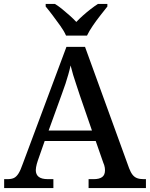

<svg xmlns="http://www.w3.org/2000/svg" viewBox="-20 -951 758 971"><path d="M1 0V-45H18Q38 -45 50.5 -51Q63 -57 73.5 -73.5Q84 -90 95 -122L316 -714H410L633 -100Q641 -79 650.5 -67Q660 -55 673.5 -50Q687 -45 706 -45H718V0H428V-45H454Q482 -45 496.5 -55.5Q511 -66 511 -90Q511 -97 510 -103Q509 -109 507 -116Q505 -123 502 -129L464 -238H206L171 -138Q168 -130 166 -121.5Q164 -113 162.5 -105.5Q161 -98 161 -91Q161 -68 176 -56.5Q191 -45 222 -45H250V0ZM226 -291H445L384 -468Q375 -497 366 -522.5Q357 -548 350 -572Q343 -596 337 -620Q332 -597 325.5 -574.5Q319 -552 311.5 -528.5Q304 -505 293 -476ZM314 -771Q304 -794 285 -820.5Q266 -847 246.5 -873Q227 -899 211 -918V-931H258Q276 -920 295 -904.5Q314 -889 332.5 -872.5Q351 -856 366 -840Q381 -856 399.5 -872.5Q418 -889 438 -904.5Q458 -920 475 -931H523V-918Q508 -899 487.5 -873Q467 -847 449 -820.5Q431 -794 420 -771Z"/></svg>

Font: Noto Serif Khmer Medium
Style: Regular
Weight: 500
Version: Version 2.003